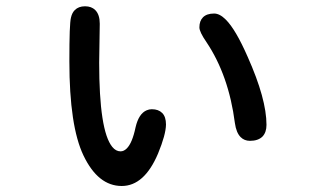

<svg xmlns="http://www.w3.org/2000/svg" viewBox="-20 -539 1040 623"><path d="M674.8 -495.1Q692.9 -495.1 712.4 -475.6Q744.6 -443.8 783.7 -354.5Q844.7 -217.8 844.7 -133.8Q844.7 -109.4 831.5 -95.7Q817.4 -82 791 -82Q772.9 -82 760.7 -94.2Q746.6 -108.4 742.2 -139.6Q722.2 -294.4 649.9 -402.3Q627 -435.5 627 -450.2Q627 -471.2 638.7 -482.9Q650.9 -495.1 674.8 -495.1ZM472.7 -184.6Q494.1 -184.6 506.3 -172.4Q518.6 -160.2 518.6 -134.8Q518.1 -102.1 492.7 -40.5Q448.2 64.5 375 64.5Q298.3 64.5 251 -34.2Q205.1 -129.9 205.1 -339.8Q205.1 -402.8 206.3 -437Q207.5 -471.2 210.4 -482.4Q213.9 -497.6 222.7 -506.3Q234.9 -518.6 255.9 -518.6Q276.9 -518.6 289.1 -506.3Q303.7 -491.7 303.7 -461.9L301.8 -335.9Q301.8 -114.7 344.2 -62.5Q356 -47.9 371.1 -47.9Q381.8 -47.9 391.1 -57.1Q409.2 -74.7 419.9 -126Q430.2 -170.4 456.1 -181.2Q463.9 -184.6 472.7 -184.6Z"/></svg>

Font: YuPearl-SemiBold
Style: SemiBold
Weight: 600
Designer: Max Yao
Foundry: Max-Everyday
Version: Version 1.011; ttfautohint (v1.8.3)